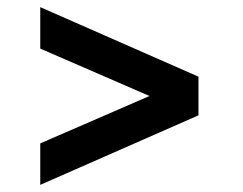

<svg xmlns="http://www.w3.org/2000/svg" viewBox="-20 -540 682 538"><path d="M92.8 -22V-138.2L398.9 -271L92.8 -403.8V-520L536.1 -325.2V-216.8Z"/></svg>

Font: Plus Jakarta Sans SemiBold
Style: Regular
Weight: 600
Designer: Gumpita Rahayu
Foundry: Tokotype
Version: Version 2.006